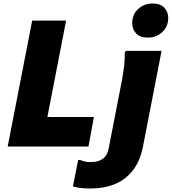

<svg xmlns="http://www.w3.org/2000/svg" viewBox="-20 -838 982 1098"><path d="M24 0 164 -720H358L251 -169H517L486 0ZM826 -623Q781 -623 758.5 -647Q736 -671 736 -705Q736 -756 770.5 -787Q805 -818 853 -818Q897 -818 919.5 -794Q942 -770 942 -736Q942 -685 907.5 -654Q873 -623 826 -623ZM397 228 427 77H438Q454 83 466.5 86Q479 89 499 89Q543 89 569 69.5Q595 50 602 8L678 -382Q682 -406 686 -432Q690 -458 692 -484.5Q694 -511 693 -536L700 -547H904L798 -2Q782 82 740.5 135.5Q699 189 637.5 214.5Q576 240 498 240Q466 240 441 237Q416 234 397 228Z"/></svg>

Font: Kufam ExtraBold
Style: Italic
Weight: 800
Italic angle: -11°
Designer: Artur Schmal
Foundry: Original Type
Version: Version 1.301; ttfautohint (v1.8.3)